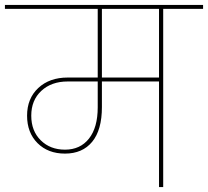

<svg xmlns="http://www.w3.org/2000/svg" viewBox="-55 -760 845 780"><path d="M770 -724H608V0H591V-429H359V-325Q359 -232 319.5 -184Q280 -136 209 -136Q140 -136 97.5 -178.5Q55 -221 55 -290Q55 -360 100.5 -402.5Q146 -445 220 -445H342V-724H-35V-740H770ZM591 -724H359V-445H591ZM342 -429H220Q154 -429 113 -391Q72 -353 72 -290Q72 -228 110.5 -190Q149 -152 209 -152Q271 -152 306.5 -197Q342 -242 342 -324Z"/></svg>

Font: Fz Poppins Thin
Style: Regular
Weight: 100
Designer: Ninad Kale (Devanagari), Jonny Pinhorn (Latin)
Foundry: Indian Type Foundry
Version: Vit hóa bi Vntype.Com & FontZin.Com